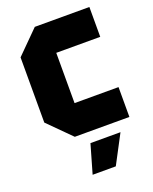

<svg xmlns="http://www.w3.org/2000/svg" viewBox="-142 -640 734 919"><g transform="rotate(-20 225.0 -180.0)"><path d="M36 -114V-446L150 -560H428V-408H204V-152H428V0H150ZM168 200 210 54H363L286 200Z"/></g></svg>

Font: Tektur SemiCondensed
Style: Bold
Weight: 700
Width: 4
Designer: Adam Jagosz
Foundry: Adam Jagosz
Version: Version 1.005;gftools[0.9.30]